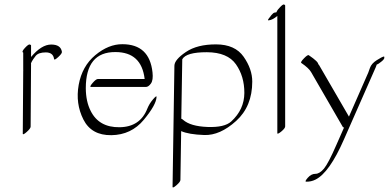

<svg xmlns="http://www.w3.org/2000/svg" viewBox="-20 -575 1742 860"><path d="M119.1 -319.8Q166 -375.5 209.2 -375.5Q252.4 -375.5 257.3 -342.8Q258.3 -335.4 240.7 -319.3Q223.1 -303.2 222.2 -310.5Q218.3 -340.3 185.1 -340.3Q151.9 -340.3 139.4 -324.2Q127 -308.1 123 -300.3Q118.2 -291 118.7 -290Q119.1 -289.1 119.1 -288.6L117.2 -7.8Q117.2 0.5 99.6 16.1Q82 31.7 82 23.4L84 -257.3Q84 -258.3 84.2 -260.3Q84.5 -262.2 84 -263.2V-339.4Q75.2 -342.8 91.6 -360.4Q107.9 -377.9 113.5 -375.7Q119.1 -373.5 119.1 -372.1Z M386.2 -78.1Q423.3 -3.9 515.6 -5.1Q607.9 -6.3 640.1 -88.9Q648.9 -110.8 665.3 -129.9Q681.6 -148.9 681.2 -141.1Q680.2 -106 624 -38.3Q567.9 29.3 478.8 30.5Q389.6 31.7 353.5 -39.8Q317.4 -111.3 332.5 -195.1Q347.7 -278.8 407 -328.1Q466.3 -377.4 528.3 -377Q649.4 -377 663.1 -251Q667 -216.3 656 -200.9Q645 -185.5 633.3 -185.5H387.7Q379.4 -185.5 394.8 -203.4Q410.2 -221.2 418.5 -221.2H627.9Q613.8 -341.8 497.1 -341.8Q364.3 -342.8 364.3 -179.7Q364.7 -120.1 386.2 -78.1Z M792 -43Q794.4 -43.5 800.3 -38.1Q833 -9.3 909.2 -6.3Q985.4 -3.4 1015.6 -30.8Q1074.2 -84.5 1074.5 -158.7Q1074.7 -232.9 1036.9 -286.9Q999 -340.8 906.5 -341.1Q814 -341.3 796.4 -309.6ZM791.5 12.2 788.1 231Q788.1 239.3 770.5 254.6Q752.9 270 752.9 261.7L761.2 -280.8Q761.7 -307.6 812.5 -342Q863.3 -376.5 948 -376.2Q1032.7 -376 1071.3 -320.8Q1109.9 -265.6 1109.9 -209.5Q1109.9 -98.6 1037.6 -33.2Q965.3 32.2 895 29.8Q824.7 27.3 791.5 12.2Z M1257.3 -8.8Q1257.3 -0.5 1241 13.2Q1224.6 26.9 1222.2 22.5V-503.9Q1202.6 -486.3 1184.1 -483.9Q1177.7 -482.9 1182.6 -490.2Q1187.5 -497.6 1196 -507.8Q1204.6 -518.1 1210.4 -518.6Q1216.3 -519 1218.3 -520Q1219.2 -522 1220.7 -525.9Q1222.2 -529.8 1235.1 -543.5Q1248 -557.1 1252.7 -554.7Q1257.3 -552.2 1257.3 -550.8Z M1699.2 -321.8Q1702.1 -322.3 1701.4 -315.4Q1700.7 -308.6 1687 -298.1Q1673.3 -287.6 1671.1 -287.1Q1668.9 -286.6 1668 -286.6Q1667.5 -285.6 1665.8 -281.2Q1664.1 -276.9 1663.1 -273.9L1520.5 49.8Q1455.6 198.2 1393.1 229.5Q1373.5 239.3 1351.6 238.8Q1343.3 238.8 1358.6 221.2Q1374 203.6 1392.8 203.6Q1411.6 203.6 1431.2 180.2Q1450.7 156.7 1486.8 73.7L1521.5 -4.9Q1517.6 -2.9 1516.1 -5.4L1373.5 -252Q1363.3 -270 1329.6 -293Q1324.7 -296.4 1341.6 -313.7Q1358.4 -331.1 1363.3 -327.6Q1407.7 -297.4 1405.3 -286.6Q1407.7 -287.1 1408.2 -285.2L1543 -52.7L1629.4 -249.5Q1630.4 -252 1637.2 -271.2Q1644 -290.5 1667.5 -305.4Q1690.9 -320.3 1699.2 -321.8Z"/></svg>

Font: ML-NILA01_NewLipi
Style: Regular
Weight: 400
Designer: CLT@C-DIT
Version: Version ML-NILA01_NewLipi 2.